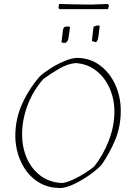

<svg xmlns="http://www.w3.org/2000/svg" viewBox="-20 -938 662 965"><path d="M284 7Q228 7 185.5 -15.5Q143 -38 114.5 -76Q86 -114 71.5 -160.5Q57 -207 57 -254Q57 -340 91 -415.5Q125 -491 180 -554Q203 -575 236.5 -596Q270 -617 305 -631.5Q340 -646 366 -647Q431 -647 481 -610.5Q531 -574 559 -513Q587 -452 587 -381Q587 -304 560 -237.5Q533 -171 490 -109Q464 -82 426.5 -56Q389 -30 350.5 -12Q312 6 284 7ZM291 -18Q313 -20 343 -33.5Q373 -47 403 -65.5Q433 -84 453 -101Q500 -160 527.5 -233Q555 -306 555 -376Q555 -441 530.5 -495.5Q506 -550 462.5 -583.5Q419 -617 361 -621Q321 -618 277 -592.5Q233 -567 198 -541Q146 -482 118.5 -409Q91 -336 91 -262Q91 -199 114 -145Q137 -91 181.5 -56.5Q226 -22 291 -18ZM442 -733Q444 -751 446 -769.5Q448 -788 450 -803Q460 -810 478 -810L481 -807Q479 -785 476 -764.5Q473 -744 471 -738Q470 -736 467.5 -732Q465 -728 463 -726Q459 -726 452.5 -728Q446 -730 442 -733ZM289 -725 297 -791Q298 -794 300 -797Q302 -800 303 -802Q311 -805 326 -805L332 -801Q331 -794 329 -779.5Q327 -765 325 -752Q323 -739 322 -736Q320 -733 316 -728.5Q312 -724 309 -722Q298 -722 289 -725ZM278 -892 274 -899 277 -918Q301 -917 334 -916.5Q367 -916 396.5 -915.5Q426 -915 437 -915L520 -918L528 -912L523 -892Z"/></svg>

Font: Labrada ExtraLight
Style: Italic
Weight: 200
Italic angle: -7°
Designer: Mercedes Jáuregui
Foundry: Omnibus-Type Team
Version: Version 1.000; ttfautohint (v1.8.4.7-5d5b)